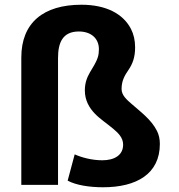

<svg xmlns="http://www.w3.org/2000/svg" viewBox="-20 -781 754 811"><path d="M313.1 -648C363.9 -648 397.8 -619.5 397.8 -573C397.8 -560.3 396.3 -549.3 393.4 -540C377.6 -489.7 338.4 -465.3 338.4 -399C338.4 -356.1 357.8 -325 380.2 -301.5C402.5 -278 434 -257.7 458.3 -237C477.6 -220.5 500.1 -200.7 500.1 -170C500.1 -125.8 463.7 -104 412.1 -104C366.9 -104 323.3 -116.4 295.5 -129L265.8 -18C301.6 1.5 358.8 10 415.4 10C556.3 10 655.2 -46.1 655.2 -173C655.2 -193.7 651.2 -212 643.1 -228C618.8 -276.2 574.1 -308.3 535.3 -342.5C517.4 -358.3 493.5 -377.5 493.5 -405C493.5 -441.2 507.6 -463.4 522.6 -485.5C539.9 -510.9 550.7 -538.3 550.7 -581C550.7 -610.3 544.8 -636.3 533.1 -659C499.7 -723.5 427 -761 324.1 -761C163.1 -761 70 -684.8 70 -538V0H225.1V-536C225.1 -600.5 244.3 -648 313.1 -648Z"/></svg>

Font: Asimov
Style: Wid
Weight: 500
Designer: Google
Version: Version 2.000980; 2014